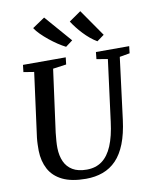

<svg xmlns="http://www.w3.org/2000/svg" viewBox="-106 -1085 944 1174"><g transform="rotate(-10 366.0 -498.0)"><path d="M664 -688.5 615.5 -306Q604.5 -220.5 580.8 -160Q557 -99.5 521 -62.2Q485 -25 437.5 -7.5Q390 10 332 10Q242.5 10 186.5 -17.5Q130.5 -45 104 -94.5Q77.5 -144 76 -209Q76 -228 76.5 -248.5Q77 -269 79.5 -290.5L132.5 -688.5L67.5 -699L72.5 -743H338L333 -699.5L250 -688L197.5 -299.5Q194.5 -272 192.8 -248.2Q191 -224.5 191.5 -205Q192.5 -157.5 208.8 -121.2Q225 -85 258.8 -64.8Q292.5 -44.5 346.5 -44.5Q402 -44.5 441.2 -73.2Q480.5 -102 505 -160.2Q529.5 -218.5 540.5 -306.5L590 -688L521 -699.5L525.5 -743H732L727 -699.5ZM590.5 -838.5 546 -806Q524.5 -818.5 503.5 -836Q482.5 -853.5 463.8 -873.5Q445 -893.5 428.8 -914.2Q412.5 -935 400.5 -954L474.5 -1005.5ZM395 -838.5 351.5 -806Q329.5 -817 303.5 -834.2Q277.5 -851.5 252.2 -872Q227 -892.5 206 -913.5Q185 -934.5 173 -953.5L250 -1005.5Z"/></g></svg>

Font: Merriweather 24pt Medium
Style: Italic
Weight: 500
Italic angle: -7.8°
Version: Version 2.101